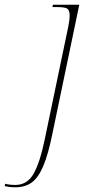

<svg xmlns="http://www.w3.org/2000/svg" viewBox="-157 -556 395 816"><path d="M-92 240Q-107 240 -118 238.5Q-129 237 -137 235L-135 225Q-116 230 -92 230Q-41 230 -14 182Q13 134 33 37L133 -442Q135 -453 137 -465.5Q139 -478 139 -490Q139 -513 128.5 -519.5Q118 -526 84 -526H66L68 -536H180L66 11Q48 100 27 149.5Q6 199 -22 219.5Q-50 240 -92 240Z"/></svg>

Font: Noto Serif Display SemiCondensed Thin
Style: Italic
Weight: 100
Width: 4
Italic angle: -12°
Designer: Monotype Design Team
Foundry: Monotype Imaging Inc.
Version: Version 2.009